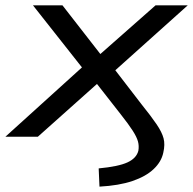

<svg xmlns="http://www.w3.org/2000/svg" viewBox="-37 -510 720 716"><path d="M334 186 331 118Q405 111 438.5 95.5Q472 80 479 52Q482 34 477.5 17.5Q473 1 458 -22.5Q443 -46 413 -84L316 -208H337L104 0H-17L290 -278L292 -229L86 -490H196L347 -296H323L543 -490H663L373 -230V-274L490 -122Q527 -76 547 -46.5Q567 -17 573 6Q579 29 572 59Q565 93 536 120.5Q507 148 457 165Q407 182 334 186Z"/></svg>

Font: Nunito Sans 10pt Expanded
Style: Italic
Weight: 400
Width: 7
Italic angle: -9°
Designer: Vernon Adams
Foundry: Vernon Adams
Version: Version 3.101;gftools[0.9.27]